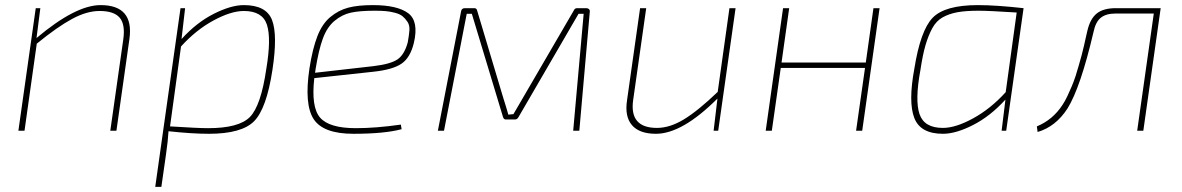

<svg xmlns="http://www.w3.org/2000/svg" viewBox="-20 -512 4631 752"><path d="M138 -480 123 -363Q276 -492 374 -492Q505 -492 487 -360L436 0H412L463 -359Q471 -417 448.5 -443Q426 -469 370 -469Q320 -469 262.5 -438Q205 -407 124 -341L76 0H52L120 -480Z M705 -480 691 -359Q750 -424 817.5 -458Q885 -492 935 -492Q1023 -492 1045.5 -433.5Q1068 -375 1047 -238Q1024 -87 975.5 -37.5Q927 12 798 12Q732 12 640 2Q638 39 630 94L612 220H588L619 0L687 -480ZM689 -330 646 -17Q755 -10 795 -10Q916 -10 959 -54Q1002 -98 1023 -242Q1043 -361 1025.5 -415Q1008 -469 935 -469Q885 -469 816.5 -432Q748 -395 689 -330Z M1550 -24 1553 -6Q1486 12 1364 12Q1246 12 1208.5 -45.5Q1171 -103 1192 -244Q1204 -321 1223 -370Q1242 -419 1274 -445.5Q1306 -472 1344 -482Q1382 -492 1440 -492Q1536 -492 1578.5 -460.5Q1621 -429 1601 -344Q1587 -286 1552.5 -262.5Q1518 -239 1442 -231L1211 -206Q1198 -92 1234 -51Q1270 -10 1374 -10Q1452 -10 1550 -24ZM1214 -227 1443 -253Q1510 -261 1537 -279.5Q1564 -298 1577 -346Q1582 -373 1583.5 -393Q1585 -413 1576 -426.5Q1567 -440 1556.5 -448.5Q1546 -457 1527 -462Q1508 -467 1490 -468.5Q1472 -470 1447 -470Q1389 -470 1354.5 -462.5Q1320 -455 1290.5 -430.5Q1261 -406 1244.5 -361Q1228 -316 1216 -241Z M2241 -480H2277Q2283 -480 2287 -476Q2291 -472 2290 -466L2249 0H2225L2266 -458H2246L2010 -52Q2005 -44 1997 -44H1961Q1953 -44 1950 -54L1828 -458H1808L1719 0H1695L1786 -468Q1788 -480 1801 -480H1838Q1847 -480 1849 -470L1951 -129Q1965 -85 1971 -63L1991 -65Q1999 -78 2012 -101Q2025 -124 2030 -132L2228 -472Q2231 -480 2241 -480Z M2861 -480 2793 0H2775L2790 -126Q2652 12 2549 12Q2484 12 2455 -22Q2426 -56 2436 -120L2487 -480H2511L2460 -121Q2444 -11 2553 -11Q2604 -11 2659.5 -45Q2715 -79 2791 -152L2837 -480Z M3425 -480 3357 0H3333L3368 -246H3038L3003 0H2979L3047 -480H3071L3041 -267H3371L3401 -480Z M3903 0 3918 -122Q3859 -57 3791.5 -22.5Q3724 12 3673 12Q3585 12 3561 -50Q3537 -112 3561 -242Q3585 -393 3633 -442.5Q3681 -492 3810 -492Q3881 -492 3989 -480L3921 0ZM3919 -151 3962 -463Q3853 -470 3813 -470Q3762 -470 3729.5 -464Q3697 -458 3672 -444Q3647 -430 3631.5 -401.5Q3616 -373 3605 -335.5Q3594 -298 3585 -238Q3563 -119 3581.5 -65Q3600 -11 3673 -11Q3723 -11 3791.5 -48.5Q3860 -86 3919 -151Z M4526 -480 4458 0H4434L4499 -459H4349Q4312 -459 4291.5 -442.5Q4271 -426 4263 -387Q4212 -169 4161 -87Q4115 -16 4044 5L4041 -17Q4104 -43 4142 -102Q4152 -117 4161 -136.5Q4170 -156 4177.5 -173.5Q4185 -191 4193 -215L4205 -255Q4210 -271 4216.5 -296Q4223 -321 4225.5 -332.5Q4228 -344 4233 -366Q4238 -388 4239 -392Q4250 -439 4276 -459.5Q4302 -480 4350 -480Z"/></svg>

Font: Ezarion Thin
Style: Italic
Weight: 250
Italic angle: -8°
Designer: Natanael Gama
Version: Version 1.001;PS 001.001;hotconv 1.0.70;makeotf.lib2.5.58329